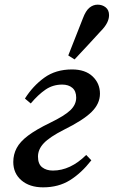

<svg xmlns="http://www.w3.org/2000/svg" viewBox="-20 -791 488 824"><path d="M165 13Q107 13 72 -17Q37 -47 37 -96Q37 -128 51.5 -155.5Q66 -183 100.5 -209Q135 -235 195 -264Q257 -294 282 -318Q307 -342 307 -372Q307 -400 290.5 -414Q274 -428 247 -428Q207 -428 175.5 -406.5Q144 -385 112 -347L87 -368Q121 -422 170 -457.5Q219 -493 289 -493Q346 -493 377.5 -463Q409 -433 409 -389Q409 -346 373 -310.5Q337 -275 254 -234Q193 -203 168 -176.5Q143 -150 143 -119Q143 -87 161 -73Q179 -59 207 -59Q282 -59 350 -126L372 -103Q329 -48 280 -17.5Q231 13 165 13ZM273 -553Q289 -593 304.5 -633Q320 -673 336 -713Q348 -745 364 -758Q380 -771 399 -771Q419 -771 433.5 -759.5Q448 -748 448 -726Q448 -693 413 -658Q385 -627 357 -597Q329 -567 300 -536Z"/></svg>

Font: Source Serif Pro SemiBold
Style: Italic
Weight: 600
Italic angle: -12°
Designer: Frank Grießhammer
Foundry: Adobe Systems Incorporated
Version: Version 3.001;hotconv 1.0.111;makeotfexe 2.5.65597